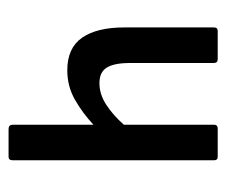

<svg xmlns="http://www.w3.org/2000/svg" viewBox="-60 -468 528 448"><g transform="rotate(90 204.0 -244.0)"><path d="M281 0Q271 0 271 -10V-198Q243 -172 212 -154.5Q181 -137 144 -137Q92 -137 68 -171.5Q44 -206 44 -270V-479Q44 -488 52 -488H118Q127 -488 127 -479V-283Q127 -247 137.5 -229.5Q148 -212 174 -212Q200 -212 224.5 -228Q249 -244 271 -269V-479Q271 -488 280 -488H346Q354 -488 354 -479V-10Q354 0 346 0Z"/></g></svg>

Font: Sofia Sans Condensed Medium
Style: Regular
Weight: 500
Designer: Botio Nikoltchev, Ani Petrova
Foundry: lettersoup
Version: Version 4.101; ttfautohint (v1.8.4.7-5d5b)